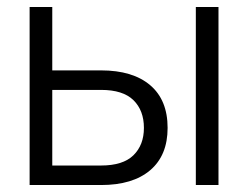

<svg xmlns="http://www.w3.org/2000/svg" viewBox="-20 -531 713 551"><path d="M65 0V-511H130V-329H270Q361 -329 411 -286.5Q461 -244 461 -164Q461 -85 411 -42.5Q361 0 270 0ZM130 -56H270Q333 -56 363 -85.5Q393 -115 393 -164Q393 -214 363 -243.5Q333 -273 270 -273H130ZM542 0V-511H607V0Z"/></svg>

Font: TikTok Sans 24pt Light
Style: Regular
Weight: 300
Version: Version 4.000